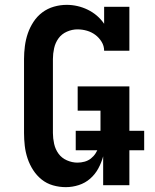

<svg xmlns="http://www.w3.org/2000/svg" viewBox="-20 -763 640 791"><path d="M251 8Q224 8 198 0.5Q172 -7 151.5 -23.5Q131 -40 116.5 -62.5Q102 -85 93.5 -110.5Q85 -136 82 -162.5Q79 -189 79 -215V-520Q79 -546 82.5 -573Q86 -600 94.5 -625Q103 -650 118 -673Q133 -696 154.5 -712Q176 -728 202 -735.5Q228 -743 255 -743Q277 -743 299 -738Q321 -733 341.5 -723Q362 -713 379 -698.5Q396 -684 409 -665V-735H513V-554H409Q409 -574 398.5 -591Q388 -608 372.5 -619.5Q357 -631 338 -636.5Q319 -642 299 -642Q277 -642 255.5 -632.5Q234 -623 221 -605Q208 -587 203 -564.5Q198 -542 198 -520V-215Q198 -193 203 -170.5Q208 -148 221 -130Q234 -112 255.5 -102.5Q277 -93 299 -93Q314 -93 328.5 -97Q343 -101 354.5 -110Q366 -119 374 -131.5Q382 -144 386.5 -157.5Q391 -171 392.5 -186Q394 -201 394 -215V-307H300V-407H513V0H405V-119Q398 -93 385 -69Q372 -45 351.5 -27Q331 -9 304.5 -0.5Q278 8 251 8ZM292 -144V-224H574V-144Z"/></svg>

Font: Iosevka Etoile
Style: Bold
Weight: 700
Designer: Belleve Invis
Foundry: Belleve Invis
Version: Version 28.1.0; ttfautohint (v1.8.4)